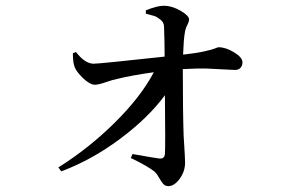

<svg xmlns="http://www.w3.org/2000/svg" viewBox="-20 -594 1040 660"><path d="M543.9 -502Q543.9 -516.6 531.7 -526.4Q519.5 -536.1 510.3 -539.1Q501 -542 481.4 -546.9V-558.6Q520.5 -574.2 542 -574.2Q571.3 -574.2 600.6 -557.1Q629.9 -540 629.9 -527.3Q629.9 -519.5 623.5 -507.3Q617.2 -495.1 615.2 -480.5Q611.3 -459 609.4 -406.2Q654.3 -411.1 682.6 -417.5Q710.9 -423.8 719.7 -427.7Q728.5 -431.6 731.4 -431.6Q755.9 -431.6 784.7 -414.1Q813.5 -396.5 813.5 -379.9Q813.5 -368.2 806.6 -360.8Q799.8 -353.5 788.1 -353.5Q778.3 -353.5 747.6 -355.5Q716.8 -357.4 689.5 -358.4Q662.1 -359.4 608.4 -356.4Q608.4 -209 611.3 -126Q612.3 -112.3 613.3 -93.8Q614.3 -75.2 615.2 -61.5Q616.2 -47.9 616.2 -35.2Q616.2 -4.9 597.7 20.5Q579.1 45.9 558.6 45.9Q547.9 45.9 541 38.1Q534.2 30.3 526.9 17.1Q519.5 3.9 512.7 -2.9Q487.3 -23.4 429.7 -50.8L435.5 -64.5Q518.6 -49.8 530.3 -48.8Q544.9 -48.8 546.9 -63.5Q548.8 -90.8 546.9 -266.6Q489.3 -188.5 392.1 -116.2Q294.9 -43.9 190.4 -4.9L180.7 -18.6Q285.2 -84 374.5 -172.4Q463.9 -260.7 508.8 -345.7Q432.6 -335 384.8 -323.2Q369.1 -320.3 343.8 -311.5Q318.4 -302.7 306.6 -302.7Q289.1 -302.7 265.6 -325.2Q242.2 -347.7 236.3 -364.3Q230.5 -379.9 230.5 -411.1L241.2 -415Q272.5 -375 301.8 -375Q321.3 -375 545.9 -399.4Q545.9 -449.2 543.9 -502Z"/></svg>

Font: GenYoMin TW TTF Medium
Style: Regular
Weight: 500
Version: Version 1.300